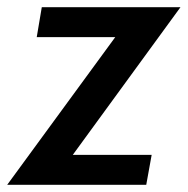

<svg xmlns="http://www.w3.org/2000/svg" viewBox="-49 -513 521 533"><path d="M271 -410H53L67 -493H452L153 -83H372L357 0H-29Z"/></svg>

Font: Cabin Medium
Style: Italic
Weight: 500
Italic angle: -7°
Designer: Pablo Impallari
Foundry: Pablo Impallari. http://www.impallari.com Igino Marini. http://www.ikern.com
Version: Version 2.200